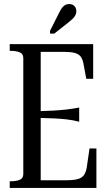

<svg xmlns="http://www.w3.org/2000/svg" viewBox="-20 -928 527 948"><path d="M456 -195V0H28V-33H34Q59 -33 77 -40Q95 -47 95 -69V-641Q95 -663 76.5 -670Q58 -677 34 -677H28V-710H440V-539H406L392 -614Q388 -636 378 -649Q368 -662 347.5 -667Q327 -672 294 -672H181V-38H308Q333 -38 351.5 -41Q370 -44 381 -51Q392 -58 398.5 -70Q405 -82 408 -99L422 -195ZM170 -379Q210 -380 244.5 -382Q279 -384 309.5 -387.5Q340 -391 371 -397V-327Q340 -335 309.5 -338.5Q279 -342 245 -343.5Q211 -345 170 -346ZM274 -869 227 -776V-762H248L315 -815Q328 -825 337.5 -834Q347 -843 352 -852.5Q357 -862 357 -872Q357 -887 348 -897.5Q339 -908 321 -908Q311 -908 303 -904Q295 -900 288 -891.5Q281 -883 274 -869Z"/></svg>

Font: Roboto Serif 120pt ExtraCondensed
Style: Regular
Weight: 400
Width: 2
Designer: Greg Gazdowicz
Foundry: Commercial Type
Version: Version 1.008